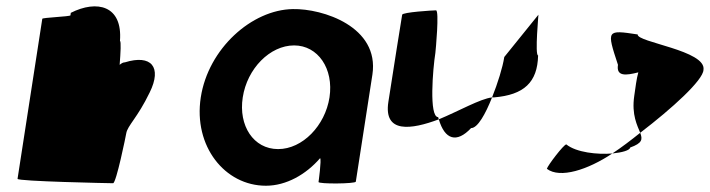

<svg xmlns="http://www.w3.org/2000/svg" viewBox="-20 -585 2266 613"><path d="M36 -14C35 -6 331 0 341 0C351 0 382 -152 383 -159C387 -184 419 -209 458 -290C498 -371 463 -412 379 -386C373 -386 368 -383 362 -378C365 -416 367 -454 363 -454C372 -568 289 -586 206 -544L205 -536C203 -532 116 -529 115 -525Z M621 -274C597 -118 698 8 829 8C894 8 957 -28 1002 -80C1007 -76 997 -4 997 -4C996 3 1115 2 1116 -5L1169 -347C1192 -500 1010 -558 915 -556C784 -554 645 -430 621 -274ZM755 -274C769 -366 842 -440 919 -440C995 -440 1046 -366 1032 -274C1018 -184 946 -109 868 -109C789 -109 741 -184 755 -274Z M1220 -260C1204 -158 1293 -171 1381 -204C1380 -206 1380 -209 1379 -211C1349 -211 1362 -366 1370 -416C1371 -424 1383 -552 1372 -552C1362 -552 1265 -546 1264 -538C1264 -538 1232 -340 1220 -260ZM1381 -204C1400 -139 1438 -127 1484 -176C1505 -176 1530 -221 1551 -274C1514 -270 1444 -230 1381 -204ZM1551 -274H1557C1653 -282 1696 -322 1698 -408C1687 -408 1700 -546 1699 -538L1590 -403C1585 -370 1569 -319 1551 -274Z M1726 -46C1768 -14 1857 -43 1935 -95C1888 -91 1820 -98 1788 -124C1780 -124 1728 -56 1726 -46ZM1953 -378C1947 -340 1979 -344 2018 -354C2012 -333 2009 -306 2005 -279C1996 -218 2015 -184 2024 -161C2126 -239 2225 -329 2226 -362C2236 -424 2012 -450 2016 -475C1917 -490 1916 -490 1953 -378ZM1935 -95C1966 -98 1991 -105 1992 -114C2031 -128 2032 -140 2024 -161C1994 -137 1964 -114 1935 -95Z"/></svg>

Font: Ampere
Style: SCCndIta
Weight: 400
Version: Version 1